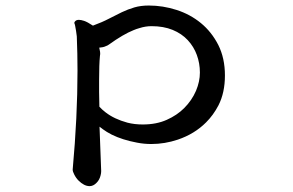

<svg xmlns="http://www.w3.org/2000/svg" viewBox="-20 -482 1040 681"><path d="M252.4 -353Q254.9 -290.5 254.9 -231.4Q254.9 -68.4 237.8 119.6Q237.8 126.5 243.2 136.7Q249.5 149.4 258.3 158.2Q278.3 178.2 297.9 178.2Q311 178.2 322.3 166.5Q333 156.2 336.9 139.6Q338.9 131.8 338.9 124.8Q338.9 117.7 338.4 111.8L333 -32.7L345.2 -23.4Q357.4 -14.2 376.5 -4.4Q414.1 14.2 465.8 23.9Q490.7 28.8 516.6 28.8Q564.5 28.8 610.8 13.2Q669.9 -6.8 710.9 -47.9Q736.8 -73.7 754.9 -108.4Q777.8 -153.3 777.8 -214.4Q777.8 -275.4 754.4 -322.3Q730.5 -369.1 692.6 -400.1Q654.8 -431.2 606.2 -446.8Q557.6 -462.4 507.8 -462.4Q479.5 -462.4 456.8 -455.8Q434.1 -449.2 412.1 -438.7Q390.1 -428.2 366.5 -415.8Q342.8 -403.3 309.6 -391.1Q289.6 -404.3 278.3 -408Q267.1 -411.6 259.8 -411.6Q251.5 -411.6 247.1 -407.2Q243.7 -403.8 243.7 -401.4V-399.9Q245.6 -396 246.6 -390.1Q250 -373.5 252.4 -353ZM331.5 -197.3Q331.5 -253.9 334.5 -283.7Q335 -288.6 335.4 -290.5Q335.4 -295.4 335 -297.9Q334.5 -300.3 332 -313L339.8 -314Q349.6 -314.9 361.3 -320.8Q364.3 -322.8 366.7 -324.2Q417 -360.4 453.6 -375Q463.9 -379.4 474.6 -382.3Q496.1 -389.2 517.6 -389.2Q560.1 -389.2 592.3 -376Q624.5 -362.8 646 -339.6Q667.5 -316.4 678.2 -286.9Q689 -257.3 689 -224.6Q689 -192.9 675.3 -160.2Q660.6 -126 633.3 -98.6Q607.9 -73.2 571.3 -56.9Q534.7 -40.5 486.3 -40.5Q457 -40.5 432.1 -46.9Q385.3 -59.6 354.5 -83.5Q340.8 -94.2 334.5 -101.6L332.5 -103.5Q331.5 -131.8 331.5 -155.8Z"/></svg>

Font: Bakudai
Style: ExtraLight
Weight: 200
Version: Version 1.48